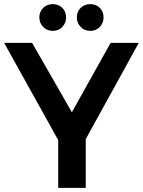

<svg xmlns="http://www.w3.org/2000/svg" viewBox="-21 -907 690 927"><path d="M-1 -700H134L326 -365L513 -700H649L335 -130H316ZM260 -298H393V0H260ZM234 -887Q262 -887 280 -869Q298 -851 298 -823Q298 -796 280 -777Q262 -758 234 -758Q206 -758 187.5 -777Q169 -796 169 -823Q169 -851 187.5 -869Q206 -887 234 -887ZM415 -887Q443 -887 461 -869Q479 -851 479 -823Q479 -796 461 -777Q443 -758 415 -758Q387 -758 368.5 -777Q350 -796 350 -823Q350 -851 368.5 -869Q387 -887 415 -887Z"/></svg>

Font: Alexandria Medium
Style: Regular
Weight: 500
Designer: Mohamed Gaber
Foundry: Kief Type Foundry
Version: Version 5.100